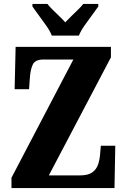

<svg xmlns="http://www.w3.org/2000/svg" viewBox="-20 -951 641 971"><path d="M38 0V-52L351 -650H200Q158 -650 146 -625Q134 -600 131 -557L127 -500H54L59 -714H541V-661L227 -64H385Q426 -64 447 -79.5Q468 -95 476 -119Q484 -143 486 -169L490 -214H563L559 0ZM242 -771Q233 -794 214.5 -820.5Q196 -847 176.5 -873Q157 -899 144 -918V-931H220Q229 -919 245.5 -902.5Q262 -886 280 -869Q298 -852 310 -838Q323 -852 340.5 -869Q358 -886 375 -902.5Q392 -919 401 -931H477V-918Q464 -899 444.5 -873Q425 -847 406.5 -820.5Q388 -794 379 -771Z"/></svg>

Font: Noto Serif Tamil ExtraCondensed Black
Style: Italic
Weight: 900
Width: 2
Italic angle: -12°
Designer: Indian Type Foundry, Tom Grace, and the Monotype Design Team
Foundry: Monotype Imaging Inc.
Version: Version 2.003; ttfautohint (v1.8.4.7-5d5b)